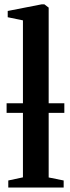

<svg xmlns="http://www.w3.org/2000/svg" viewBox="-20 -838 314 858"><path d="M82.5 -45.5V-747L14.5 -761V-789L165.5 -818.5H178.5L197.5 -804V-45L264.5 -31.5V0H17V-31.5ZM267.5 -376.5V-333.5H9.5V-376.5Z"/></svg>

Font: Merriweather 96pt SemiBold
Style: Regular
Weight: 600
Version: Version 2.100